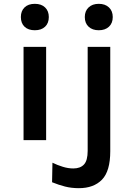

<svg xmlns="http://www.w3.org/2000/svg" viewBox="-20 -732 703 1003"><path d="M162 -574Q127.5 -574 108.2 -592.5Q89 -611 89 -643Q89 -674.5 108.2 -693.2Q127.5 -712 162 -712Q196 -712 215.5 -693.2Q235 -674.5 235 -643Q235 -611 215.5 -592.5Q196 -574 162 -574ZM103 0V-487H221V0ZM496 -574Q462.5 -574 442.8 -592.5Q423 -611 423 -643Q423 -674.5 442.8 -693.2Q462.5 -712 496 -712Q529.5 -712 549.2 -693.2Q569 -674.5 569 -643Q569 -611 549.2 -592.5Q529.5 -574 496 -574ZM392 251Q353 251 319.8 242.5Q286.5 234 252 220L254 118Q279.5 130.5 307.8 139.2Q336 148 363 148Q399.5 148 418.8 127.2Q438 106.5 438 56V-487H556V58Q556 162 512.8 206.5Q469.5 251 392 251Z"/></svg>

Font: Karla
Style: Bold
Weight: 700
Designer: Jonathan Pinhorn
Version: Version 2.004; ttfautohint (v1.8.4.7-5d5b);gftools[0.9.33]